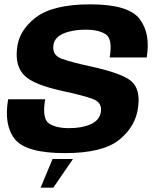

<svg xmlns="http://www.w3.org/2000/svg" viewBox="-20 -701 718 884"><path d="M167 163H225.5L316 31H222ZM279 4Q454 4 530 -58.2Q606 -120.5 616 -209Q627 -291.5 583.8 -327.8Q540.5 -364 398.5 -395Q309.5 -414 264.2 -430.5Q219 -447 226 -494Q231.5 -529.5 273 -547Q314.5 -564.5 375.5 -564.5Q433 -564.5 466.2 -543.5Q499.5 -522.5 485 -436.5H655.5Q674 -548 622.2 -614.5Q570.5 -681 396 -681Q223 -681 143.8 -619.8Q64.5 -558.5 58 -473.5Q50 -396 92.5 -353.2Q135 -310.5 272.5 -281Q357.5 -263 404.5 -246.5Q451.5 -230 444.5 -185.5Q438 -147 397.8 -129Q357.5 -111 297.5 -111Q237 -111 205 -133Q173 -155 188 -244H17.5Q-3 -125.5 48.2 -60.8Q99.5 4 279 4Z"/></svg>

Font: Anybody
Style: Bold Italic
Weight: 700
Italic angle: -10°
Designer: Tyler Finck
Foundry: Etcetera Type Company
Version: Version 1.113;gftools[0.9.25]